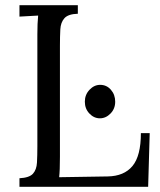

<svg xmlns="http://www.w3.org/2000/svg" viewBox="-20 -720 618 740"><path d="M55 0V-33Q93 -35 107 -50.5Q121 -66 122.5 -93.5Q124 -121 124 -156V-588Q124 -630 127 -660Q109 -659 91 -658Q73 -657 55 -656V-700H280V-667Q243 -666 228.5 -650Q214 -634 212.5 -607Q211 -580 211 -544V-115Q211 -63 208 -37L395 -40Q458 -41 490.5 -80Q523 -119 523 -207H557L551 0ZM365 -264Q342 -264 324.5 -282.5Q307 -301 307 -328Q307 -355 325 -374Q343 -393 366 -393Q391 -393 407.5 -374Q424 -355 424 -328Q424 -301 406 -282.5Q388 -264 365 -264Z"/></svg>

Font: Lora
Style: Regular
Weight: 400
Designer: Olga Karpushina, Alexei Vanyashin (Cyrillic)
Foundry: Cyreal
Version: Version 3.005; ttfautohint (v1.8.4.7-5d5b)